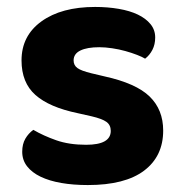

<svg xmlns="http://www.w3.org/2000/svg" viewBox="-20 -517 523 553"><path d="M233 16Q191 16 156.5 10Q122 4 97 -8Q72 -20 58 -38Q44 -56 44 -80Q44 -102 53 -117.5Q62 -133 76 -143Q105 -126 142 -113Q179 -100 228 -100Q299 -100 299 -140Q299 -157 286.5 -166Q274 -175 244 -182L204 -191Q122 -208 82 -243.5Q42 -279 42 -343Q42 -414 99.5 -455.5Q157 -497 254 -497Q290 -497 322 -491.5Q354 -486 377 -475Q400 -464 413.5 -447.5Q427 -431 427 -409Q427 -389 419 -373.5Q411 -358 398 -348Q390 -353 374.5 -359Q359 -365 341 -370Q323 -375 303 -378Q283 -381 266 -381Q231 -381 211.5 -371.5Q192 -362 192 -343Q192 -329 203 -321Q214 -313 243 -306L281 -297Q372 -277 411 -239Q450 -201 450 -141Q450 -67 395 -25.5Q340 16 233 16Z"/></svg>

Font: Baloo 2 Latin
Style: Bold
Weight: 400
Designer: Sarang Kulkarni and Ek Type
Foundry: Ek Type
Version: Version 1.001